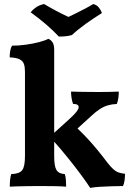

<svg xmlns="http://www.w3.org/2000/svg" viewBox="-20 -906 646 935"><path d="M27.6 3Q27.6 -14.8 29.2 -30.5Q30.7 -46.2 34.7 -58.3Q74.7 -59.3 88.2 -77.3Q101.6 -95.3 101.6 -145.3V-556.2Q101.6 -579.7 96.4 -594.7Q91.1 -609.6 75.1 -617.4Q59.1 -625.1 27.2 -626.7Q27.2 -641.9 29.4 -656.6Q31.7 -671.3 38.3 -683.5Q71.5 -683.5 107.1 -688.5Q142.7 -693.5 171.9 -701.3Q201 -709 215.1 -717Q228.3 -711.9 236.1 -699.5Q243.9 -687.1 243.9 -664.5V-145.3Q243.9 -96.3 255 -78.1Q266.2 -59.8 295.6 -58.3Q299.6 -46.2 300.9 -29.8Q302.1 -13.4 302.1 3Q279.8 1 242.9 0.5Q206.1 0 167.7 0Q142.4 0 115.2 0.5Q87.9 1 64.9 1.5Q42 2 27.6 3ZM419.2 9Q403.7 -14.9 380.5 -46.6Q357.3 -78.4 330.1 -112.9Q302.9 -147.4 274.9 -180.4Q247 -213.4 222.1 -239.4L313.7 -322.5Q341.9 -347.7 352.5 -361.7Q363.1 -375.8 363.1 -383.7Q363.1 -391.7 356.9 -395.7Q350.7 -399.7 335.6 -400.2Q330.5 -415.4 328.3 -430.1Q326 -444.8 326 -460Q342.8 -459.5 366 -459Q389.2 -458.5 415.1 -458.3Q441 -458 464.4 -458Q487.2 -458 511.4 -458.5Q535.6 -459 558.4 -460Q558.4 -443.7 556.4 -428.8Q554.4 -413.9 548.8 -399.7Q524.6 -398.7 505.1 -392.9Q485.5 -387.2 466.1 -374.7Q446.6 -362.2 422.1 -339.2L336.2 -260.7L325.8 -308.8Q373.3 -267.6 415.6 -220.9Q457.8 -174.2 503.5 -113.3Q519.3 -93.5 531.5 -82.3Q543.6 -71.1 556.8 -66.4Q569.9 -61.7 588.7 -59.7Q588.7 -43.6 586.7 -28.2Q584.6 -12.7 579 0Q554.5 0 525.7 1Q496.8 2 469 3.5Q441.2 5 419.2 9ZM266.6 -727.9Q240.5 -755.9 206 -785.8Q171.4 -815.7 129.3 -846.1Q140.6 -860.4 156.1 -870.8Q171.6 -881.3 194.7 -886.4Q220.6 -870.9 252.5 -853.8Q284.5 -836.6 313.5 -823.6Q329.1 -831.1 351.4 -842Q373.8 -852.9 396.1 -864.8Q418.5 -876.7 433.5 -886.2Q450.9 -882.7 461.7 -868.9Q472.5 -855 476.1 -842.3Q439.5 -819.8 399.9 -791.6Q360.4 -763.4 330.4 -735.5Q315.6 -730.9 299.3 -729.4Q283 -727.9 266.6 -727.9Z"/></svg>

Font: Vollkorn
Style: Regular
Weight: 400
Designer: Friedrich Althausen
Foundry: Friedrich Althausen
Version: Version 5.001